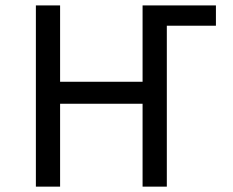

<svg xmlns="http://www.w3.org/2000/svg" viewBox="-20 -696 870 716"><path d="M602.1 0H511.7V-309.1H204.1V0H113.8V-675.8H204.1V-391.1H511.7V-675.8H602.1ZM602.1 -390.1H516.6V-675.8H785.2V-600.1H602.1Z"/></svg>

Font: Cadman
Style: Regular
Weight: 400
Designer: Paul James MIller
Foundry: High-Logic / Made with FontCreator
Version: Version 2.114;March 28, 2021;FontCreator 13.0.0.2683 64-bit